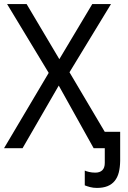

<svg xmlns="http://www.w3.org/2000/svg" viewBox="-20 -734 635 951"><path d="M546.9 0H443.8L271 -310.1L91.8 0H0L221.2 -373L15.1 -713.9H111.8L273.9 -440.9L437 -713.9H529.8L324.2 -376ZM575.2 -81.1V63Q574.7 95.2 568.4 120.1Q562 145 548.1 162.1Q534.2 179.2 512.5 188Q490.7 196.8 460 196.8Q441.4 196.8 426 192.6Q410.6 188.5 399.9 184.1V110.8Q406.7 114.3 421.1 117.7Q435.5 121.1 452.1 121.1Q474.6 121.1 486.8 109.1Q499 97.2 499 73.2V-81.1Z"/></svg>

Font: WenQuanYi Micro Hei
Style: Regular
Weight: 400
Foundry: Ascender Corporation
Version: Version 0.2.0-beta